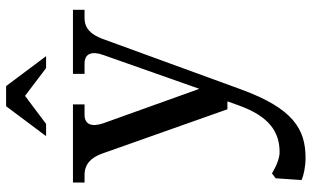

<svg xmlns="http://www.w3.org/2000/svg" viewBox="-216 -549 1021 629"><g transform="rotate(-90 294.5 -234.5)"><path d="M106 -410 251 0H277L263 39C227 138 176 171 110 171C90 171 62 159 41 146L25 158L19 243C35 250 63 256 92 256C187 256 254 214 316 45L482 -410C496 -447 516 -468 550 -468H577V-506H367V-468H401C432 -468 443 -446 429 -407L318 -92L205 -407C192 -446 202 -468 233 -468H267V-506H11V-468H36C71 -468 93 -447 106 -410ZM163 -594H203L295 -663L386 -594H425L327 -725H261Z"/></g></svg>

Font: LT Superior Serif Medium
Style: Regular
Weight: 500
Designer: Daniel Lyons
Foundry: LyonsType
Version: Version 2.120;FEAKit 1.0